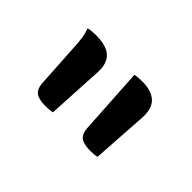

<svg xmlns="http://www.w3.org/2000/svg" viewBox="-52 -948 704 704"><g transform="rotate(45 300.0 -596.5)"><path d="M231 -442Q216 -439 194 -439Q160 -439 145 -450.5Q130 -462 128 -488L118 -652Q116 -693 113 -712.5Q110 -732 103 -750Q119 -754 143 -754Q198 -754 222 -731Q246 -708 243 -661ZM462 -442Q447 -439 427 -439Q393 -439 378 -450.5Q363 -462 361 -488L345 -751Q363 -754 382 -754Q432 -754 456 -730.5Q480 -707 476 -656Z"/></g></svg>

Font: Recursive Mn Csl St Med
Style: Regular
Weight: 500
Monospace: yes
Version: Version 1.079;hotconv 1.0.112;makeotfexe 2.5.65598; ttfautoh